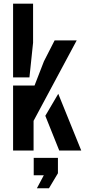

<svg xmlns="http://www.w3.org/2000/svg" viewBox="-20 -820 463 1046"><path d="M51.3 0V-353.9H168.1L219.3 -485.9L277.6 -600H397.9L162.9 -161.6V0ZM51.3 -398.5V-800H160.2V-587.4L140.4 -398.5ZM226.9 -189.1 297.4 -309 422.6 0H302.7ZM180.9 205.8 218.6 135H163.7V40H295.6V123.9L246.7 205.8Z"/></svg>

Font: Big Shoulders Stencil Text Thin
Style: Regular
Weight: 100
Designer: Patric King
Foundry: XO Type Co
Version: Version 2.001